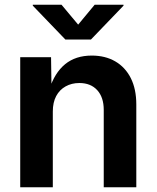

<svg xmlns="http://www.w3.org/2000/svg" viewBox="-20 -786 657 806"><path d="M201.7 -317.9V0H64.9V-545.9H194.3L196.3 -410.2H187Q209 -480 253.2 -516.4Q297.4 -552.7 365.2 -552.7Q421.9 -552.7 463.9 -528.3Q505.9 -503.9 529.1 -458Q552.2 -412.1 552.2 -347.2V0H415.5V-324.7Q415.5 -377.4 388.2 -407.5Q360.8 -437.5 313 -437.5Q280.8 -437.5 255.4 -423.3Q230 -409.2 215.8 -382.6Q201.7 -356 201.7 -317.9ZM238.3 -766.1 308.1 -682.6 377.4 -766.1H498.5V-762.2L361.8 -620.1H254.4L117.7 -762.2V-766.1Z"/></svg>

Font: Inter Cardless
Style: Bold
Weight: 700
Designer: Rasmus Andersson
Foundry: rsms
Version: Version 4.001;git-9221beed3